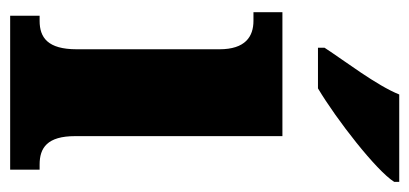

<svg xmlns="http://www.w3.org/2000/svg" viewBox="-234 -572 806 378"><g transform="rotate(90 169.0 -383.0)"><path d="M74 -619V-606H154C216 -643 316 -721 338 -756V-766H166C148 -721 100 -659 74 -619ZM11 0H314V-58H304C271 -58 248 -73 248 -128V-536H4V-479H21C52 -479 77 -463 77 -412V-131C77 -74 54 -58 21 -58H11Z"/></g></svg>

Font: Noto Serif Khmer Condensed Black
Style: Regular
Weight: 900
Width: 3
Designer: Danh Hong and the Monotype Design Team
Foundry: Monotype Imaging Inc.
Version: Version 2.004